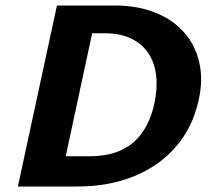

<svg xmlns="http://www.w3.org/2000/svg" viewBox="-20 -678 771 698"><path d="M45 0 187 -658H396Q479 -658 543.5 -632.5Q608 -607 649 -560.5Q690 -514 704.5 -451Q719 -388 702 -313Q680 -214 619 -144Q558 -74 466.5 -37Q375 0 262 0ZM219 -110H305Q374 -110 421.5 -132.5Q469 -155 498.5 -198Q528 -241 541 -301Q553 -357 547.5 -404Q542 -451 519 -485Q496 -519 456.5 -538Q417 -557 362 -557H315Z"/></svg>

Font: Ysabeau Infant ExtraBold
Style: Italic
Weight: 800
Italic angle: -12°
Designer: Christian Thalmann (Catharsis Fonts)
Version: Version 2.001;gftools[0.9.30]; featfreeze: ss01,ss02,lnum